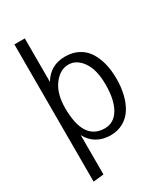

<svg xmlns="http://www.w3.org/2000/svg" viewBox="-219 -811 956 1099"><g transform="rotate(-30 258.5 -261.5)"><path d="M132.8 -714.8V-426.8Q181.2 -509.8 279.8 -509.8Q328.6 -509.8 366.2 -490Q403.8 -470.2 426.5 -435.1Q449.2 -399.9 460.7 -354.2Q472.2 -308.6 472.2 -253.9Q472.2 -197.3 460.7 -149.9Q449.2 -102.5 426.5 -66.4Q403.8 -30.3 367.2 -9.5Q330.6 11.2 283.2 11.7Q232.4 11.7 193.6 -10.7Q154.8 -33.2 133.3 -75.2V-10.3V184.6L64 192.4V-714.8ZM401.4 -254.4Q401.4 -354 363.8 -407.2Q326.2 -460.4 272.9 -460.4Q217.3 -460.4 175.3 -404.5Q133.3 -348.6 133.3 -253.4Q133.3 -39.6 272.9 -39.6Q333.5 -39.6 367.4 -96.2Q401.4 -152.8 401.4 -254.4Z"/></g></svg>

Font: Pontano Sans
Style: Regular
Weight: 400
Foundry: vernon adams
Version: 1.0